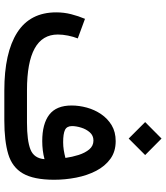

<svg xmlns="http://www.w3.org/2000/svg" viewBox="42 -828 785 910"><g transform="rotate(90 435.0 -372.5)"><path d="M558.1 -667.5 636.2 -745.1 714.4 -667.5 636.2 -589.4ZM733.9 -190.4Q693.4 -179.7 648.4 -179.7Q566.4 -179.7 522.9 -213.1Q479.5 -246.6 479.5 -318.8Q479.5 -354.5 489.5 -391.1Q499.5 -427.7 520.5 -458.7Q541.5 -489.7 573.2 -508.8Q605 -527.8 648.4 -527.8Q697.8 -527.8 732.4 -502.7Q767.1 -477.5 789.1 -435.3Q811 -393.1 821.3 -340.8Q831.5 -288.6 831.5 -234.9Q831.1 -138.7 801.5 -87.9Q772 -37.1 710 -18.6Q647.9 0 550.3 0H408.7Q229.5 0 133.8 -61Q38.1 -122.1 38.1 -246.1Q38.1 -282.7 46.9 -317.1Q55.7 -351.6 68.8 -382.3L161.6 -348.1Q153.3 -327.1 148.2 -301.8Q143.1 -276.4 143.1 -253.4Q143.1 -107.4 406.7 -107.4H560.5Q646.5 -107.4 688.2 -124Q730 -140.6 733.9 -190.4ZM728 -289.6Q723.6 -321.3 713.9 -352.1Q704.1 -382.8 687.5 -402.6Q670.9 -422.4 645.5 -422.4Q622.1 -422.4 606.9 -405.3Q591.8 -388.2 584.5 -364.5Q577.1 -340.8 577.1 -320.8Q577.1 -296.4 595.2 -287.6Q613.3 -278.8 653.8 -278.8Q672.4 -278.8 690.9 -281.7Q709.5 -284.7 728 -289.6Z"/></g></svg>

Font: Vazir Medium FD-UI
Style: Medium-FD-UI
Weight: 500
Designer: Saber Rastikerdar
Foundry: Saber Rastikerdar
Version: Version 30.1.0